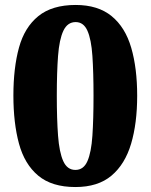

<svg xmlns="http://www.w3.org/2000/svg" viewBox="-20 -744 607 774"><path d="M284 10Q189 10 134 -36Q79 -82 56.5 -165Q34 -248 34 -359Q34 -470 56.5 -552Q79 -634 134.5 -679Q190 -724 285 -724Q375 -724 430 -679Q485 -634 509 -551.5Q533 -469 533 -358Q533 -247 508.5 -164.5Q484 -82 429.5 -36Q375 10 284 10ZM284 -59Q317 -59 332.5 -94.5Q348 -130 352.5 -197Q357 -264 357 -358Q357 -452 352.5 -518.5Q348 -585 332.5 -620Q317 -655 285 -655Q252 -655 235.5 -620Q219 -585 214 -518.5Q209 -452 209 -358Q209 -264 214 -197Q219 -130 235 -94.5Q251 -59 284 -59Z"/></svg>

Font: Noto Serif Hebrew ExtraBold
Style: Regular
Weight: 800
Version: Version 2.003